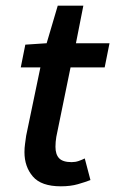

<svg xmlns="http://www.w3.org/2000/svg" viewBox="-20 -643 405 675"><path d="M194 12Q125 12 95.5 -22.5Q66 -57 66 -108Q66 -123 68 -137Q70 -151 72 -166L122 -406H53L69 -486L144 -491L183 -623H273L247 -491H365L348 -406H228L178 -162Q175 -144 175 -127Q175 -100 188 -86.5Q201 -73 232 -73Q245 -73 256.5 -77Q268 -81 278 -86L298 -10Q280 -3 254 4.5Q228 12 194 12Z"/></svg>

Font: Source Sans Pro SemiBold
Style: Italic
Weight: 600
Italic angle: -11°
Designer: Paul D. Hunt
Foundry: Adobe Systems Incorporated
Version: Version 1.095;hotconv 1.0.109;makeotfexe 2.5.65596